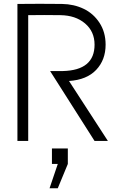

<svg xmlns="http://www.w3.org/2000/svg" viewBox="-20 -754 638 1027"><path d="M130.9 0H73.2V-732.9Q192.4 -734.4 312 -732.9Q375 -731.9 427.2 -707Q479.5 -682.1 512.2 -632.1Q544.9 -582 544.9 -515.1Q544.9 -433.6 494.6 -380.4Q444.3 -327.1 349.1 -320.8L557.1 0H485.8L248 -374H316.9Q485.8 -378.4 485.8 -515.1Q485.8 -585.4 434.8 -628.7Q383.8 -671.9 303.2 -672.9Q215.3 -674.3 130.9 -672.9ZM245.1 252.9 289.1 123H257.8V40H342.8V123L289.1 252.9Z"/></svg>

Font: Kreadon Light
Style: Regular
Weight: 300
Designer: kohakuno
Foundry: StudioGnu
Version: Version 1.000;Glyphs 3.1.2 (3151)